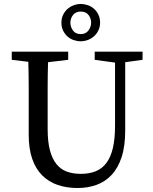

<svg xmlns="http://www.w3.org/2000/svg" viewBox="-20 -928 769 963"><path d="M695 -628 608 -616V-274Q608 -195 590 -140Q572 -85 539.5 -50.5Q507 -16 463.5 -0.5Q420 15 369 15Q314 15 269 -0.5Q224 -16 191.5 -48.5Q159 -81 141.5 -131.5Q124 -182 124 -252V-359Q124 -424 124 -488.5Q124 -553 122 -618L39 -628V-669H322V-628L221 -616Q219 -553 219 -489Q219 -425 219 -359V-281Q219 -217 230.5 -174Q242 -131 263.5 -104.5Q285 -78 316 -67Q347 -56 385 -56Q428 -56 460 -69Q492 -82 513.5 -110.5Q535 -139 546 -185Q557 -231 557 -298V-614L455 -628V-669H695ZM385 -721Q367 -721 349.5 -727Q332 -733 318.5 -745Q305 -757 296.5 -774.5Q288 -792 288 -814Q288 -836 296.5 -853.5Q305 -871 318.5 -883Q332 -895 349.5 -901.5Q367 -908 385 -908Q403 -908 420.5 -902Q438 -896 451.5 -884Q465 -872 473.5 -854.5Q482 -837 482 -814Q482 -793 473.5 -775.5Q465 -758 451.5 -746Q438 -734 420.5 -727.5Q403 -721 385 -721ZM385 -757Q410 -757 423.5 -775Q437 -793 437 -814Q437 -836 424 -853Q411 -870 385 -870Q360 -870 346.5 -853Q333 -836 333 -814Q333 -793 346 -775Q359 -757 385 -757Z"/></svg>

Font: SourceSerifPro
Style: Book
Weight: 400
Designer: Frank Grießhammer
Foundry: Adobe Systems Incorporated
Version: Version 1.014;PS Version 1.0;hotconv 1.0.73;makeotf.lib2.5.5